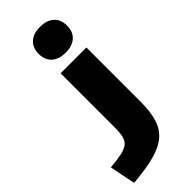

<svg xmlns="http://www.w3.org/2000/svg" viewBox="-388 -791 1053 1053"><g transform="rotate(-45 138.5 -265.0)"><path d="M-81 70Q-25 65 9 57.5Q43 50 60 35.5Q77 21 83 -4Q89 -29 89 -70V-490H289V-70Q289 7 273 59.5Q257 112 218.5 144.5Q180 177 114 194.5Q48 212 -51 220ZM189 -550Q137 -550 108 -576.5Q79 -603 79 -650Q79 -697 108 -723.5Q137 -750 189 -750Q241 -750 270 -723.5Q299 -697 299 -650Q299 -603 270 -576.5Q241 -550 189 -550Z"/></g></svg>

Font: M PLUS 2 Black
Style: Regular
Weight: 900
Designer: Coji Morishita
Foundry: UNDERFOREST DESIGN
Version: Version 1.001